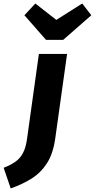

<svg xmlns="http://www.w3.org/2000/svg" viewBox="-122 -834 531 1076"><path d="M-61.9 222.1 -101.6 106.3Q-63.6 91.6 -36.8 73.1Q-10 54.6 6.2 24.5Q22.4 -5.5 29.1 -53.1L95.9 -531.6H253.9L187.8 -59.6Q175.8 27.4 140.9 81.2Q106 135 54.5 167Q2.9 199.1 -61.9 222.1ZM193.6 -722.5 338.8 -814.3 389.7 -748.5 232.2 -610.7H135.8L14.8 -748.5L76 -814.3Z"/></svg>

Font: Fira Sans Variable
Style: Italic
Weight: 397
Italic angle: -8°
Designer: Carrois Corporate & Edenspiekermann AG
Foundry: Carrois Corporate GbR & Edenspiekermann AG
Version: Version 4.202